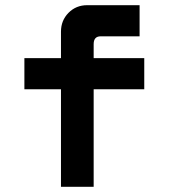

<svg xmlns="http://www.w3.org/2000/svg" viewBox="-20 -720 652 740"><path d="M215 0V-376H74V-496H215V-598Q215 -641 244 -670.5Q273 -700 316 -700H518V-580H368Q341 -580 341 -550V-496H536V-376H341V0Z"/></svg>

Font: Space Mono
Style: Bold
Weight: 700
Monospace: yes
Designer: Colophon Foundry + Benjamin Critton
Foundry: Colophon Foundry & Benjamin Critton
Version: Version 1.003; ttfautohint (v1.8.4.7-5d5b)